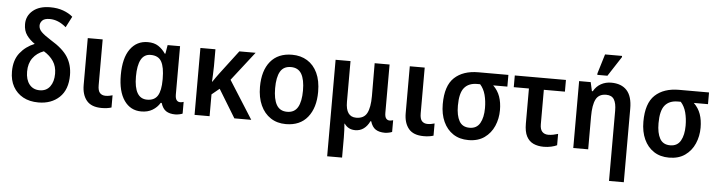

<svg xmlns="http://www.w3.org/2000/svg" viewBox="-55 -1044 5807 1552"><g transform="rotate(5 2848.5 -268.0)"><path d="M269 10Q197 10 145 -18.5Q93 -47 64 -98.5Q35 -150 35 -221Q35 -314 81 -372Q127 -430 199 -459Q159 -486 133 -522Q107 -558 107 -612Q107 -679 158.5 -722Q210 -765 299 -765Q358 -765 404.5 -748Q451 -731 482 -704L436 -615Q372 -670 303 -670Q260 -670 242.5 -651.5Q225 -633 225 -610Q225 -582 248.5 -558.5Q272 -535 326 -501Q426 -441 465.5 -377.5Q505 -314 505 -232Q505 -114 439.5 -52Q374 10 269 10ZM271 -89Q325 -89 354.5 -128.5Q384 -168 384 -233Q384 -292 356 -334Q328 -376 278 -406Q221 -385 189 -341Q157 -297 157 -231Q157 -165 187.5 -127Q218 -89 271 -89Z M783 10Q699 10 660.5 -36.5Q622 -83 622 -163V-543H743V-172Q743 -126 760 -108.5Q777 -91 805 -91Q821 -91 834.5 -93.5Q848 -96 862 -100V-1Q829 10 783 10Z M1104 10Q1016 10 965 -63Q914 -136 914 -269Q914 -407 966.5 -480Q1019 -553 1109 -553Q1161 -553 1195 -530.5Q1229 -508 1253 -472H1258L1270 -543H1371V-152Q1371 -119 1382 -105.5Q1393 -92 1410 -92Q1418 -92 1426 -93.5Q1434 -95 1439 -97V-2Q1432 2 1413.5 6Q1395 10 1380 10Q1334 10 1305.5 -8.5Q1277 -27 1263 -73H1255Q1233 -36 1195 -13Q1157 10 1104 10ZM1143 -89Q1202 -89 1228 -130.5Q1254 -172 1254 -261V-270Q1254 -361 1229 -406.5Q1204 -452 1141 -452Q1088 -452 1062.5 -405Q1037 -358 1037 -268Q1037 -89 1143 -89Z M1984 -543 1801 -308 1996 0H1859L1720 -228L1658 -177V0H1536V-543H1658V-405Q1657 -371 1656 -339Q1655 -307 1653 -280H1656Q1668 -298 1680 -315Q1692 -332 1704 -348L1852 -543Z M2515 -272Q2515 -143 2453.5 -66.5Q2392 10 2277 10Q2206 10 2153.5 -24.5Q2101 -59 2072 -122.5Q2043 -186 2043 -272Q2043 -404 2104.5 -478.5Q2166 -553 2280 -553Q2350 -553 2403 -520.5Q2456 -488 2485.5 -425.5Q2515 -363 2515 -272ZM2166 -272Q2166 -183 2193 -136.5Q2220 -90 2279 -90Q2338 -90 2365 -136.5Q2392 -183 2392 -272Q2392 -361 2365 -407Q2338 -453 2279 -453Q2219 -453 2192.5 -407Q2166 -361 2166 -272Z M2633 240V-543H2754V-213Q2754 -91 2839 -91Q2902 -91 2926.5 -137.5Q2951 -184 2951 -276L2950 -543H3071V-152Q3071 -119 3082 -105.5Q3093 -92 3110 -92Q3118 -92 3126 -93.5Q3134 -95 3139 -97V-2Q3132 2 3113.5 6Q3095 10 3081 10Q3034 10 3005.5 -8.5Q2977 -27 2963 -73H2957Q2938 -33 2908.5 -11.5Q2879 10 2840 10Q2783 10 2752 -35H2749Q2751 -15 2752.5 16.5Q2754 48 2754 78V240Z M3396 10Q3312 10 3273.5 -36.5Q3235 -83 3235 -163V-543H3356V-172Q3356 -126 3373 -108.5Q3390 -91 3418 -91Q3434 -91 3447.5 -93.5Q3461 -96 3475 -100V-1Q3442 10 3396 10Z M3758 10Q3686 10 3634.5 -24Q3583 -58 3555 -119Q3527 -180 3527 -262Q3527 -411 3597.5 -477Q3668 -543 3792 -543H4035V-448H3920Q3958 -411 3975 -363Q3992 -315 3992 -253Q3992 -184 3966 -124Q3940 -64 3888 -27Q3836 10 3758 10ZM3759 -90Q3817 -90 3843.5 -136.5Q3870 -183 3870 -259Q3870 -317 3857 -366Q3844 -415 3814 -448H3790Q3721 -448 3685.5 -405Q3650 -362 3650 -260Q3650 -180 3675.5 -135Q3701 -90 3759 -90Z M4370 11Q4322 11 4286 -5.5Q4250 -22 4230 -60Q4210 -98 4210 -164V-448H4087V-543H4502V-448H4331V-168Q4331 -127 4349 -108Q4367 -89 4398 -89Q4418 -89 4438 -93Q4458 -97 4477 -103V-11Q4459 -2 4430 4.5Q4401 11 4370 11Z M4920 240V-330Q4920 -390 4901 -421Q4882 -452 4837 -452Q4777 -452 4753.5 -406Q4730 -360 4730 -266V0H4609V-543H4703L4719 -471H4726Q4749 -512 4786.5 -532.5Q4824 -553 4869 -553Q4952 -553 4996 -505Q5040 -457 5040 -357V240ZM4751 -606V-618L4799 -776H4937V-766L4833 -606Z M5386 10Q5314 10 5262.5 -24Q5211 -58 5183 -119Q5155 -180 5155 -262Q5155 -411 5225.5 -477Q5296 -543 5420 -543H5663V-448H5548Q5586 -411 5603 -363Q5620 -315 5620 -253Q5620 -184 5594 -124Q5568 -64 5516 -27Q5464 10 5386 10ZM5387 -90Q5445 -90 5471.5 -136.5Q5498 -183 5498 -259Q5498 -317 5485 -366Q5472 -415 5442 -448H5418Q5349 -448 5313.5 -405Q5278 -362 5278 -260Q5278 -180 5303.5 -135Q5329 -90 5387 -90Z"/></g></svg>

Font: Noto Sans SemiCondensed SemiBold
Style: Regular
Weight: 600
Width: 4
Designer: Monotype Design Team
Foundry: Monotype Imaging Inc.
Version: Version 2.013; ttfautohint (v1.8.4.7-5d5b)